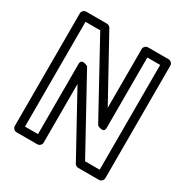

<svg xmlns="http://www.w3.org/2000/svg" viewBox="-173 -880 1015 1049"><g transform="rotate(30 335.0 -355.5)"><path d="M568 -25H476L226 -480C226 -480 179 -507 179 -468V-25H97V-686H190L440 -230C440 -230 487 -203 487 -242V-686H568ZM593 25C604 25 618 15 618 0V-711C618 -722 608 -736 593 -736H462C451 -736 437 -726 437 -711V-340L226 -723C222 -730 213 -736 204 -736H72C61 -736 47 -726 47 -711V0C47 11 57 25 72 25H204C215 25 229 15 229 0V-370L439 12C443 19 452 25 461 25Z"/></g></svg>

Font: Asimov
Style: NarOu
Weight: 500
Designer: Google
Version: Version 2.000980; 2014